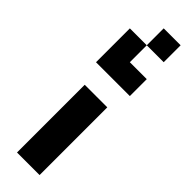

<svg xmlns="http://www.w3.org/2000/svg" viewBox="-314 -939 940 940"><g transform="rotate(45 156.0 -469.0)"><path d="M234.4 -468.8V0H78.1V-468.8ZM273.4 -820.3V-937.5H156.2V-703.1H273.4V-585.9H39.1V-820.3H156.2Z"/></g></svg>

Font: Sorena-Fanum Normal
Style: Regular
Weight: 400
Designer: Mohammad Darvishi
Version: Version 1.000;March 20, 2024;FontCreator 15.0.0.2958 64-bit